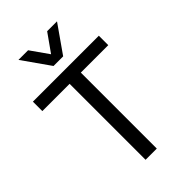

<svg xmlns="http://www.w3.org/2000/svg" viewBox="-293 -1037 1130 1130"><g transform="rotate(-45 271.5 -472.5)"><path d="M299.8 -773.4 419.9 -944.8H337.9L258.3 -832.5L179.2 -944.8H99.1L219.7 -773.4ZM305.7 0V-632.3H534.2V-710.9H-14.6V-632.3H212.4V0Z"/></g></svg>

Font: Ride
Style: Regular
Weight: 400
Version: Version 3.000